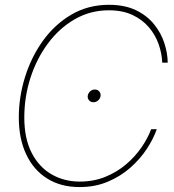

<svg xmlns="http://www.w3.org/2000/svg" viewBox="-20 -757 714 787"><path d="M306.2 9.8Q229 9.8 173.1 -25.4Q117.2 -60.5 87.2 -124.8Q57.1 -189 57.1 -275.4Q57.1 -359.9 82.8 -441.9Q108.4 -523.9 156.5 -590.6Q204.6 -657.2 272.9 -697.3Q341.3 -737.3 426.8 -737.3Q491.2 -737.3 536.9 -715.3Q582.5 -693.4 611.3 -657.7Q640.1 -622.1 653.6 -580.6Q667 -539.1 667.5 -500H645Q643.6 -537.6 630.4 -575.4Q617.2 -613.3 590.6 -644.8Q564 -676.3 523.2 -695.6Q482.4 -714.8 426.3 -714.8Q350.1 -714.8 286.6 -678.2Q223.1 -641.6 176.8 -579.3Q130.4 -517.1 105 -438.5Q79.6 -359.9 79.6 -275.4Q79.6 -189.5 109.6 -130.9Q139.6 -72.3 191.2 -42.5Q242.7 -12.7 307.1 -12.7Q363.8 -12.7 411.4 -32Q459 -51.3 496.3 -83Q533.7 -114.7 559.8 -152.6Q585.9 -190.4 599.6 -227.5H622.6Q609.4 -189 582.3 -147.5Q555.2 -106 515.1 -70.3Q475.1 -34.7 422.6 -12.5Q370.1 9.8 306.2 9.8ZM363.3 -337.9Q351.6 -337.9 344.7 -346.2Q337.9 -354.5 339.8 -365.2Q341.8 -376 350.1 -383.1Q358.4 -390.1 368.7 -390.1Q380.4 -390.1 387.2 -381.8Q394 -373.5 392.1 -362.3Q390.1 -352.1 381.8 -345Q373.5 -337.9 363.3 -337.9Z"/></svg>

Font: Inter 28pt Thin
Style: Italic
Weight: 250
Italic angle: -9.3988°
Designer: Rasmus Andersson
Foundry: rsms
Version: Version 4.001;git-66647c0bb